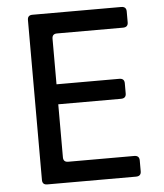

<svg xmlns="http://www.w3.org/2000/svg" viewBox="-52 -776 705 823"><g transform="rotate(-5 300.0 -365.0)"><path d="M118 0Q97 0 97 -21V-709Q97 -730 118 -730H500Q522 -730 522 -709V-662Q522 -641 500 -641H216Q195 -641 195 -620V-424H465Q487 -424 487 -403V-359Q487 -338 465 -338H195V-110Q195 -89 216 -89H500Q522 -89 522 -68V-21Q522 0 500 0Z"/></g></svg>

Font: Pitagon Sans Mono Medium
Style: Regular
Weight: 500
Monospace: yes
Designer: Travis Tran
Foundry: Pitagon
Version: Version 1.001; ttfautohint (v1.8.4.7-5d5b);gftools[0.9.26]